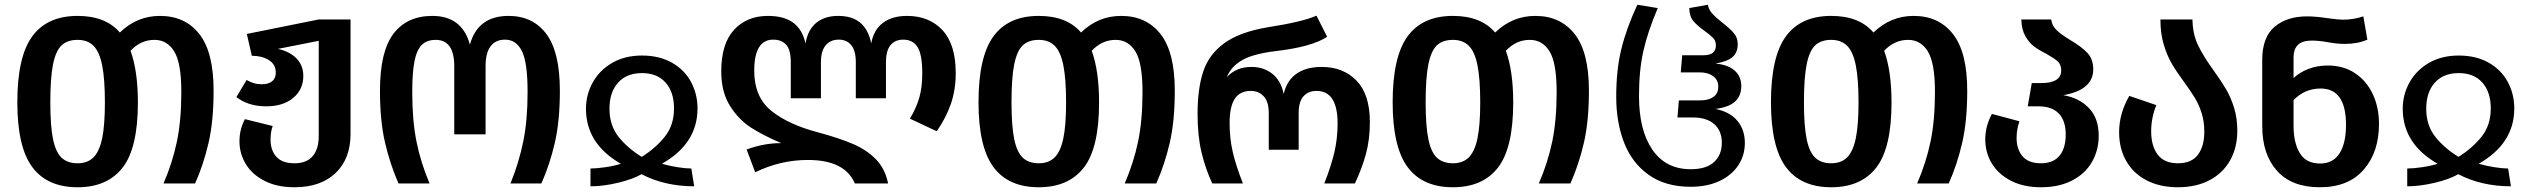

<svg xmlns="http://www.w3.org/2000/svg" viewBox="-20 -773 10671 809"><path d="M880 -391Q880 -262 858.5 -170Q837 -78 802 0H669Q707 -88 725.5 -177Q744 -266 744 -386Q744 -508 714 -556.5Q684 -605 631 -605Q573 -605 530 -559Q561 -474 561 -341Q561 -149 496.5 -66.5Q432 16 307 16Q179 16 116 -69Q53 -154 53 -342Q53 -534 116 -620Q179 -706 307 -706Q425 -706 485 -636Q557 -706 654 -706Q760 -706 820 -629.5Q880 -553 880 -391ZM422 -341Q422 -440 410.5 -497.5Q399 -555 374 -580Q349 -605 307 -605Q264 -605 239.5 -582Q215 -559 203.5 -502Q192 -445 192 -342Q192 -242 203.5 -186.5Q215 -131 240 -108Q265 -85 307 -85Q349 -85 374 -110Q399 -135 410.5 -190.5Q422 -246 422 -341Z M1457 -691V-209Q1457 -104 1394 -44Q1331 16 1221 16Q1147 16 1094.5 -11Q1042 -38 1015.5 -82Q989 -126 989 -178Q989 -228 1012 -271L1129 -242Q1120 -218 1120 -184Q1120 -140 1144.5 -112.5Q1169 -85 1221 -85Q1272 -85 1297.5 -115Q1323 -145 1323 -200V-601L1151 -567Q1201 -556 1229.5 -526.5Q1258 -497 1258 -453Q1258 -396 1215.5 -360.5Q1173 -325 1102 -325Q1026 -325 976 -364L1019 -436Q1035 -427 1049.5 -422.5Q1064 -418 1084 -418Q1111 -418 1126.5 -430.5Q1142 -443 1142 -467Q1142 -502 1112.5 -520Q1083 -538 1041 -538L1020 -630L1323 -691Z M1581 -391Q1581 -556 1638 -631Q1695 -706 1802 -706Q1927 -706 1960 -585Q1993 -706 2123 -706Q2225 -706 2282 -630Q2339 -554 2339 -391Q2339 -262 2317.5 -170Q2296 -78 2261 0H2131Q2167 -89 2185 -178Q2203 -267 2203 -386Q2203 -510 2179 -558Q2155 -606 2108 -606Q2069 -606 2047.5 -578.5Q2026 -551 2026 -494V-207H1894V-494Q1894 -605 1816 -605Q1779 -605 1757.5 -584Q1736 -563 1726.5 -515.5Q1717 -468 1717 -385Q1717 -265 1735 -176Q1753 -87 1790 0H1659Q1624 -80 1602.5 -171.5Q1581 -263 1581 -391Z M2685 -539Q2758 -539 2811 -509Q2864 -479 2891.5 -428Q2919 -377 2919 -316Q2919 -168 2769 -83Q2800 -74 2835 -68.5Q2870 -63 2893 -63L2905 12Q2781 12 2683 -39Q2647 -18 2584.5 -3Q2522 12 2468 12V-63Q2493 -63 2531 -68.5Q2569 -74 2596 -83Q2449 -167 2449 -315Q2449 -374 2477.5 -425.5Q2506 -477 2559.5 -508Q2613 -539 2685 -539ZM2684 -112Q2743 -149 2781.5 -197.5Q2820 -246 2820 -316Q2820 -385 2784.5 -425Q2749 -465 2685 -465Q2620 -465 2584 -424.5Q2548 -384 2548 -315Q2548 -245 2586 -197Q2624 -149 2684 -112Z M3384 -99Q3268 -99 3162 -47L3126 -143Q3198 -170 3272 -170Q3198 -201 3145 -235Q3092 -269 3055.5 -327.5Q3019 -386 3019 -472Q3019 -589 3073 -647.5Q3127 -706 3216 -706Q3283 -706 3322 -677.5Q3361 -649 3374 -590Q3384 -648 3419.5 -677Q3455 -706 3512 -706Q3570 -706 3604.5 -677.5Q3639 -649 3651 -590Q3661 -647 3700 -676.5Q3739 -706 3802 -706Q3895 -706 3951 -646Q4007 -586 4007 -465Q4007 -395 3987 -336.5Q3967 -278 3927 -220L3814 -273Q3842 -320 3854 -363.5Q3866 -407 3866 -463Q3866 -544 3846 -575Q3826 -606 3786 -606Q3751 -606 3732 -582.5Q3713 -559 3713 -511V-359H3586V-511Q3586 -559 3567 -582.5Q3548 -606 3514 -606Q3479 -606 3459 -582Q3439 -558 3439 -511V-359H3312V-511Q3312 -563 3292.5 -584.5Q3273 -606 3238 -606Q3158 -606 3158 -475Q3158 -364 3230 -306Q3302 -248 3428 -215Q3517 -191 3575 -166Q3633 -141 3671.5 -101Q3710 -61 3722 0H3582Q3540 -99 3384 -99Z M4930 -391Q4930 -262 4908.5 -170Q4887 -78 4852 0H4719Q4757 -88 4775.5 -177Q4794 -266 4794 -386Q4794 -508 4764 -556.5Q4734 -605 4681 -605Q4623 -605 4580 -559Q4611 -474 4611 -341Q4611 -149 4546.5 -66.5Q4482 16 4357 16Q4229 16 4166 -69Q4103 -154 4103 -342Q4103 -534 4166 -620Q4229 -706 4357 -706Q4475 -706 4535 -636Q4607 -706 4704 -706Q4810 -706 4870 -629.5Q4930 -553 4930 -391ZM4472 -341Q4472 -440 4460.5 -497.5Q4449 -555 4424 -580Q4399 -605 4357 -605Q4314 -605 4289.5 -582Q4265 -559 4253.5 -502Q4242 -445 4242 -342Q4242 -242 4253.5 -186.5Q4265 -131 4290 -108Q4315 -85 4357 -85Q4399 -85 4424 -110Q4449 -135 4460.5 -190.5Q4472 -246 4472 -341Z M5026 -293Q5026 -400 5050 -472Q5074 -544 5138.5 -591Q5203 -638 5321 -658Q5469 -681 5527 -707L5572 -618Q5509 -576 5358 -558Q5263 -547 5215.5 -520.5Q5168 -494 5149 -448Q5189 -491 5253 -491Q5304 -491 5340.5 -462.5Q5377 -434 5389 -377Q5402 -434 5443 -462.5Q5484 -491 5549 -491Q5640 -491 5696 -433Q5752 -375 5752 -259Q5752 -185 5735.5 -124.5Q5719 -64 5689 0H5560Q5589 -74 5602.5 -131.5Q5616 -189 5616 -253Q5616 -390 5527 -390Q5493 -390 5472.5 -367.5Q5452 -345 5452 -296V-142H5326V-296Q5326 -345 5304.5 -367.5Q5283 -390 5250 -390Q5205 -390 5183 -357Q5161 -324 5161 -254Q5161 -189 5174.5 -131.5Q5188 -74 5217 0H5088Q5059 -62 5042.5 -131.5Q5026 -201 5026 -293Z M6675 -391Q6675 -262 6653.5 -170Q6632 -78 6597 0H6464Q6502 -88 6520.5 -177Q6539 -266 6539 -386Q6539 -508 6509 -556.5Q6479 -605 6426 -605Q6368 -605 6325 -559Q6356 -474 6356 -341Q6356 -149 6291.5 -66.5Q6227 16 6102 16Q5974 16 5911 -69Q5848 -154 5848 -342Q5848 -534 5911 -620Q5974 -706 6102 -706Q6220 -706 6280 -636Q6352 -706 6449 -706Q6555 -706 6615 -629.5Q6675 -553 6675 -391ZM6217 -341Q6217 -440 6205.5 -497.5Q6194 -555 6169 -580Q6144 -605 6102 -605Q6059 -605 6034.5 -582Q6010 -559 5998.5 -502Q5987 -445 5987 -342Q5987 -242 5998.5 -186.5Q6010 -131 6035 -108Q6060 -85 6102 -85Q6144 -85 6169 -110Q6194 -135 6205.5 -190.5Q6217 -246 6217 -341Z M6790 -365Q6790 -478 6811.5 -566Q6833 -654 6879 -753L6965 -739Q6923 -640 6904.5 -558.5Q6886 -477 6886 -368Q6886 -224 6942.5 -142Q6999 -60 7104 -60Q7170 -60 7202.5 -90.5Q7235 -121 7235 -171Q7235 -222 7203 -250Q7171 -278 7114 -278H7048L7054 -350H7143Q7179 -350 7199.5 -364.5Q7220 -379 7220 -408Q7220 -436 7198.5 -452Q7177 -468 7143 -468H7062L7068 -540H7154Q7183 -540 7196.5 -550Q7210 -560 7210 -582Q7210 -601 7198 -613.5Q7186 -626 7162 -643Q7131 -665 7114.5 -685Q7098 -705 7098 -739L7176 -753Q7180 -732 7195 -715.5Q7210 -699 7238 -677Q7270 -652 7286 -633Q7302 -614 7302 -587Q7302 -552 7280.5 -533Q7259 -514 7208 -505Q7259 -501 7288 -476.5Q7317 -452 7317 -410Q7317 -369 7290.5 -345Q7264 -321 7208 -314Q7269 -302 7300.5 -264Q7332 -226 7332 -171Q7332 -118 7304 -76Q7276 -34 7224.5 -10Q7173 14 7104 14Q6997 14 6926.5 -36.5Q6856 -87 6823 -172.5Q6790 -258 6790 -365Z M8269 -391Q8269 -262 8247.5 -170Q8226 -78 8191 0H8058Q8096 -88 8114.5 -177Q8133 -266 8133 -386Q8133 -508 8103 -556.5Q8073 -605 8020 -605Q7962 -605 7919 -559Q7950 -474 7950 -341Q7950 -149 7885.5 -66.5Q7821 16 7696 16Q7568 16 7505 -69Q7442 -154 7442 -342Q7442 -534 7505 -620Q7568 -706 7696 -706Q7814 -706 7874 -636Q7946 -706 8043 -706Q8149 -706 8209 -629.5Q8269 -553 8269 -391ZM7811 -341Q7811 -440 7799.5 -497.5Q7788 -555 7763 -580Q7738 -605 7696 -605Q7653 -605 7628.5 -582Q7604 -559 7592.5 -502Q7581 -445 7581 -342Q7581 -242 7592.5 -186.5Q7604 -131 7629 -108Q7654 -85 7696 -85Q7738 -85 7763 -110Q7788 -135 7799.5 -190.5Q7811 -246 7811 -341Z M8823 -201Q8823 -140 8794.5 -90.5Q8766 -41 8711 -12.5Q8656 16 8580 16Q8506 16 8453 -11.5Q8400 -39 8372.5 -84.5Q8345 -130 8345 -186Q8345 -241 8373 -293L8489 -262Q8477 -228 8477 -192Q8477 -144 8502 -114.5Q8527 -85 8580 -85Q8631 -85 8657.5 -116.5Q8684 -148 8684 -206Q8684 -264 8655 -294.5Q8626 -325 8569 -325H8524L8541 -423H8582Q8623 -423 8644 -436.5Q8665 -450 8665 -476Q8665 -501 8650 -514.5Q8635 -528 8601 -547Q8569 -563 8549 -578.5Q8529 -594 8513.5 -621.5Q8498 -649 8497 -691H8623Q8626 -665 8645 -646.5Q8664 -628 8702 -605Q8750 -577 8775 -550.5Q8800 -524 8800 -481Q8800 -394 8674 -372Q8742 -360 8782.5 -317Q8823 -274 8823 -201Z M9308 -475Q9341 -429 9360.5 -395.5Q9380 -362 9393.5 -318.5Q9407 -275 9407 -222Q9407 -151 9376.5 -97Q9346 -43 9289.5 -13.5Q9233 16 9157 16Q9081 16 9025 -13Q8969 -42 8939 -94.5Q8909 -147 8909 -216Q8909 -295 8952 -369L9066 -330Q9056 -307 9050 -278Q9044 -249 9044 -221Q9044 -158 9071.5 -121.5Q9099 -85 9157 -85Q9214 -85 9241 -121Q9268 -157 9268 -218Q9268 -261 9256.5 -297Q9245 -333 9228.5 -360Q9212 -387 9183 -427Q9150 -472 9130.5 -505.5Q9111 -539 9097 -585.5Q9083 -632 9083 -691H9218Q9219 -630 9241 -583.5Q9263 -537 9308 -475Z M10004 -251Q10004 -132 9939.5 -58Q9875 16 9755 16Q9636 16 9574 -53.5Q9512 -123 9512 -242V-521Q9512 -616 9564 -660Q9616 -704 9701 -704Q9738 -704 9790 -696Q9834 -690 9851 -690Q9896 -690 9938 -704L9955 -606Q9915 -588 9859 -588Q9836 -588 9815 -591Q9794 -594 9789 -595Q9752 -602 9720 -602Q9682 -602 9663 -584.5Q9644 -567 9644 -530V-444Q9669 -468 9706.5 -482.5Q9744 -497 9788 -497Q9854 -497 9902.5 -465Q9951 -433 9977.5 -377Q10004 -321 10004 -251ZM9865 -247Q9865 -400 9758 -400Q9691 -400 9644 -351V-243Q9644 -171 9670.5 -127.5Q9697 -84 9756 -84Q9810 -84 9837.5 -126.5Q9865 -169 9865 -247Z M10340 -539Q10413 -539 10466 -509Q10519 -479 10546.5 -428Q10574 -377 10574 -316Q10574 -168 10424 -83Q10455 -74 10490 -68.5Q10525 -63 10548 -63L10560 12Q10436 12 10338 -39Q10302 -18 10239.5 -3Q10177 12 10123 12V-63Q10148 -63 10186 -68.5Q10224 -74 10251 -83Q10104 -167 10104 -315Q10104 -374 10132.5 -425.5Q10161 -477 10214.5 -508Q10268 -539 10340 -539ZM10339 -112Q10398 -149 10436.5 -197.5Q10475 -246 10475 -316Q10475 -385 10439.5 -425Q10404 -465 10340 -465Q10275 -465 10239 -424.5Q10203 -384 10203 -315Q10203 -245 10241 -197Q10279 -149 10339 -112Z"/></svg>

Font: FiraGOUPP
Style: Medium
Weight: 400
Designer: bBox Type
Foundry: bBox Type GmbH
Version: Version 1.001